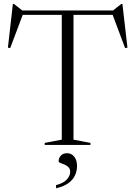

<svg xmlns="http://www.w3.org/2000/svg" viewBox="-20 -760 710 1007"><path d="M304 -694H365.5V-27.5L454.5 -10.5V0H214.5V-10.5L304 -27.5ZM601.5 -682H68L102.5 -691L33.5 -508L21.5 -510L47.5 -739.5H53L104 -699.5L80.5 -705H589L565.5 -699.5L616.5 -739.5H622L648.5 -510L636 -508L567.5 -691ZM273.5 211Q311.5 201.5 329.8 182.2Q348 163 348 141Q348 125.5 339 116.8Q330 108 318 103Q306 98 296.8 94.8Q287.5 91.5 287.5 87Q287.5 68 299.5 55.8Q311.5 43.5 332 43.5Q354.5 43.5 369.2 61.5Q384 79.5 384 110.5Q384 137.5 372.8 161Q361.5 184.5 337.2 201.5Q313 218.5 274.5 227.5Z"/></svg>

Font: Newsreader 60pt Light
Style: Regular
Weight: 300
Designer: Hugues Gentile
Foundry: Production Type
Version: Version 1.003